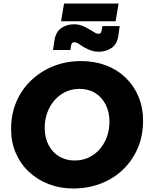

<svg xmlns="http://www.w3.org/2000/svg" viewBox="-20 -1059 847 1091"><path d="M396 12Q321 12 256.5 -13Q192 -38 144 -83Q96 -128 69.5 -190Q43 -252 43 -326Q43 -412 74 -483Q105 -554 160.5 -605.5Q216 -657 287.5 -684.5Q359 -712 441 -712Q518 -712 582.5 -687.5Q647 -663 694 -617.5Q741 -572 767 -510Q793 -448 793 -374Q793 -287 762.5 -216.5Q732 -146 678 -94.5Q624 -43 552 -15.5Q480 12 396 12ZM404 -147Q450 -147 486.5 -165Q523 -183 549 -214Q575 -245 588.5 -284.5Q602 -324 602 -367Q602 -422 580.5 -464.5Q559 -507 521 -530.5Q483 -554 432 -554Q386 -554 349.5 -535.5Q313 -517 287 -486Q261 -455 247.5 -415.5Q234 -376 234 -333Q234 -278 255.5 -236Q277 -194 315.5 -170.5Q354 -147 404 -147ZM540 -765Q524 -765 509.5 -768.5Q495 -772 482.5 -778Q470 -784 458 -790Q442 -800 428 -809.5Q414 -819 403 -819Q395 -819 390.5 -815Q386 -811 384 -802L380 -775H281L289 -827Q296 -877 327.5 -899Q359 -921 401 -921Q425 -921 446 -913Q467 -905 483 -895Q500 -886 514 -876.5Q528 -867 539 -867Q547 -867 551.5 -871Q556 -875 557 -883L562 -911H660L653 -859Q646 -808 614 -786.5Q582 -765 540 -765ZM327 -938 344 -1039H654L637 -938Z"/></svg>

Font: MuseoModerno Thin ExtraBold
Style: Italic
Weight: 800
Italic angle: -9°
Version: Version 1.003